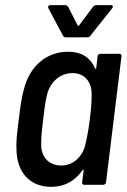

<svg xmlns="http://www.w3.org/2000/svg" viewBox="-20 -718 492 746"><path d="M331 -579 416 -686C421 -692 418 -698 411 -698H353C349 -698 344 -695 341 -691L287 -619C286 -617 282 -617 282 -619L245 -691C242 -695 239 -698 234 -698H176C168 -698 165 -692 168 -686L225 -579C228 -574 231 -573 236 -573H319C324 -573 328 -574 331 -579ZM359 -499 354 -454C353 -450 350 -449 349 -453C330 -496 295 -517 245 -517C158 -517 94 -458 73 -371C64 -342 58 -296 53 -254C48 -214 42 -170 44 -143C43 -52 93 8 179 8C229 8 271 -14 300 -56C302 -60 305 -59 305 -55L299 -10C298 -4 302 0 307 0H381C387 0 391 -4 392 -10L452 -499C453 -505 450 -509 444 -509H370C364 -509 360 -505 359 -499ZM312 -158C302 -111 266 -75 218 -75C169 -75 139 -109 140 -158C140 -184 142 -208 148 -255C153 -301 157 -326 163 -351C175 -399 213 -434 262 -434C309 -434 337 -399 336 -352C336 -325 335 -301 329 -254C323 -208 318 -183 312 -158Z"/></svg>

Font: Barlow Semi Condensed Medium
Style: Italic
Weight: 500
Width: 4
Italic angle: -7°
Designer: Jeremy Tribby
Foundry: Tribby Type
Version: Version 1.422;hotconv 1.0.109;makeotfexe 2.5.65596